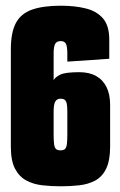

<svg xmlns="http://www.w3.org/2000/svg" viewBox="-20 -646 420 673"><path d="M193 7Q160 7 128.5 3.5Q97 0 72 -13.5Q47 -27 32.5 -55Q18 -83 18 -132V-472Q18 -533 36 -566Q54 -599 93 -612.5Q132 -626 193 -626Q242 -626 280.5 -616.5Q319 -607 341 -581.5Q363 -556 363 -507V-440L216 -430V-458Q216 -483 211 -492.5Q206 -502 193 -502Q179 -502 173.5 -492.5Q168 -483 168 -458V-365Q173 -375 190.5 -384Q208 -393 258 -393Q293 -393 317 -379.5Q341 -366 353.5 -340.5Q366 -315 366 -279V-132Q366 -83 352 -54.5Q338 -26 313.5 -13Q289 0 258 3.5Q227 7 193 7ZM192 -119Q203 -119 208 -124Q213 -129 214.5 -141.5Q216 -154 216 -174V-255Q216 -273 214 -282.5Q212 -292 207 -296Q202 -300 192 -300Q180 -300 174 -290.5Q168 -281 168 -255V-174Q168 -154 169.5 -141.5Q171 -129 176 -124Q181 -119 192 -119Z"/></svg>

Font: Smooch Sans Thin Black
Style: Regular
Weight: 900
Version: Version 1.010